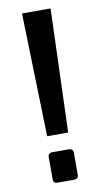

<svg xmlns="http://www.w3.org/2000/svg" viewBox="-85 -778 440 820"><g transform="rotate(-10 135.0 -368.0)"><path d="M87 -202 72 -737H196L178 -202ZM97 1Q78 1 78 -17V-112Q78 -131 97 -131H167Q187 -131 187 -112V-17Q187 -7 181.5 -3Q176 1 167 1Z"/></g></svg>

Font: Exo Thin SemiBold
Style: Regular
Weight: 600
Version: Version 2.000